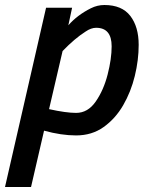

<svg xmlns="http://www.w3.org/2000/svg" viewBox="-61 -531 595 767"><path d="M63 216H-41L123 -500H227L212 -430Q248 -471 302 -498Q328 -511 356 -511Q426 -511 459.5 -467.5Q493 -424 493 -352Q493 -291 477.5 -227.5Q462 -164 431 -110.5Q400 -57 353 -23.5Q306 10 243 10Q184 10 115 -9ZM243 -80Q290 -80 321.5 -125.5Q353 -171 369 -233.5Q385 -296 385 -346Q385 -420 323 -420Q303 -420 281 -405Q237 -377 189 -327L135 -95Q203 -80 243 -80Z"/></svg>

Font: Storia Sans SemiBold
Style: Italic
Weight: 600
Italic angle: -13°
Designer: Campivisivi
Foundry: Accademia di Belle Arti di Urbino and students of MA course of Visual design
Version: Version 60.001;May 25, 2020;FontCreator 12.0.0.2522 64-bit